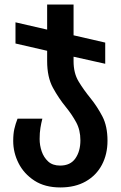

<svg xmlns="http://www.w3.org/2000/svg" viewBox="-20 -573 530 843"><path d="M303 -304Q303 -252 325 -215.5Q347 -179 378 -141Q407 -105 429.5 -62Q452 -19 452 45Q452 104 427.5 150.5Q403 197 356.5 223.5Q310 250 245 250Q177 250 131 220Q85 190 61.5 143.5Q38 97 38 46Q38 15 43 -7Q48 -29 57 -52H166Q161 -33 157.5 -11.5Q154 10 154 37Q154 65 163 91.5Q172 118 191.5 136Q211 154 244 154Q289 154 311 122.5Q333 91 333 43Q333 -2 314.5 -36Q296 -70 270 -102Q238 -141 212.5 -187.5Q187 -234 187 -305V-350L48 -382V-475L187 -443V-553H303V-418L442 -386V-293L303 -324Z"/></svg>

Font: Noto Sans Georgian Condensed SemiBold
Style: Regular
Weight: 600
Width: 3
Designer: Monotype Design Team, Akaki Razmadze
Foundry: Google LLC
Version: Version 2.005; ttfautohint (v1.8.4.7-5d5b)